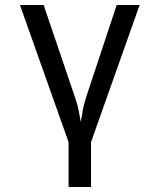

<svg xmlns="http://www.w3.org/2000/svg" viewBox="-20 -570 640 770"><path d="M255 180V0L60 -550H155L279 -185Q291 -151 296 -124.5Q301 -98 304 -81Q307 -98 311.5 -124.5Q316 -151 327 -185L448 -550H540L345 0V180Z"/></svg>

Font: Pitagon Sans Mono
Style: Regular
Weight: 400
Monospace: yes
Designer: Travis Tran
Foundry: Pitagon
Version: Version 1.001;gftools[0.9.26]